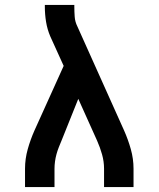

<svg xmlns="http://www.w3.org/2000/svg" viewBox="-20 -755 640 775"><path d="M81 0V-74Q81 -114 92 -153Q103 -192 119 -228L237 -489L183 -608Q171 -636 166 -666.5Q161 -697 161 -728V-735H280V-728Q280 -708 281.5 -687.5Q283 -667 292 -649L481 -228Q497 -192 508 -153Q519 -114 519 -74V0H400V-74Q400 -103 392 -131.5Q384 -160 372 -187L296 -356L229 -189Q223 -175 217.5 -161Q212 -147 208 -132.5Q204 -118 202 -103Q200 -88 200 -74V0Z"/></svg>

Font: Iosevka Curly Extended
Style: Bold
Weight: 700
Width: 7
Monospace: yes
Designer: Belleve Invis
Foundry: Belleve Invis
Version: Version 11.1.0; ttfautohint (v1.8.3)